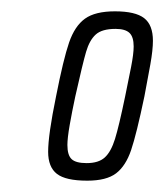

<svg xmlns="http://www.w3.org/2000/svg" viewBox="-20 -716 290 339"><path d="M65 -448Q65 -478 79 -546Q92 -612 102 -641Q112 -670 130 -683Q148 -696 183 -696Q219 -696 234.5 -684Q250 -672 250 -644Q250 -628 245.5 -602.5Q241 -577 235 -546Q221 -479 211.5 -451Q202 -423 185 -410Q168 -397 134 -397Q96 -397 80.5 -409Q65 -421 65 -448ZM201 -546Q207 -575 211.5 -598Q216 -621 216 -634Q216 -651 208.5 -658Q201 -665 184 -665Q160 -665 149 -655Q138 -645 132 -624.5Q126 -604 113 -546Q107 -518 103 -495Q99 -472 99 -460Q99 -442 106.5 -435Q114 -428 133 -428Q154 -428 165 -438Q176 -448 183 -470.5Q190 -493 201 -546Z"/></svg>

Font: Saira Ultra Condensed Thin
Style: Italic
Weight: 100
Width: 1
Italic angle: -12°
Designer: Hector Gatti with collaboration of the Omnibus-Type team
Foundry: Omnibus-Type
Version: Version 1.001; ttfautohint (v1.8)